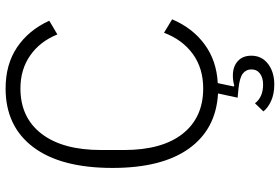

<svg xmlns="http://www.w3.org/2000/svg" viewBox="-177 -609 1000 686"><g transform="rotate(-90 323.0 -266.0)"><path d="M597 -151Q566 -78 507.5 -35Q449 8 369 12L357 69L360 71Q378 66 396 66Q428 66 447.5 83.5Q467 101 467 132Q467 169 438 191.5Q409 214 364 214Q330 214 305 202.5Q280 191 268 175L297 145Q319 174 364 174Q388 174 403 163Q418 152 418 132Q418 113 403 101.5Q388 90 349 86L317 83L332 13Q205 6 135.5 -90.5Q66 -187 66 -364Q66 -549 140.5 -647.5Q215 -746 350 -746Q436 -746 497 -705Q558 -664 592 -590L543 -561Q518 -623 468 -658Q418 -693 350 -693Q246 -693 188 -617.5Q130 -542 130 -405V-323Q130 -187 188 -113.5Q246 -40 350 -40Q422 -40 473 -77Q524 -114 549 -180Z"/></g></svg>

Font: IBM Plex Sans JP Light
Style: Regular
Weight: 300
Designer: Mike Abbink; Paul van der Laan; Pieter van Rosmalen; Wujin Sim; Yejin Wi; Jinhee Kim; Boomi Park; Yona Kim; Kichan Ma
Foundry: Sandoll Inc.
Version: Version 1.002